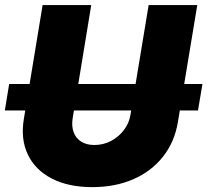

<svg xmlns="http://www.w3.org/2000/svg" viewBox="-25 -748 842 779"><path d="M796.4 -407.2 778.3 -299.8H-5.4L12.2 -407.2ZM349.6 11.2Q252 11.2 184.8 -23.7Q117.7 -58.6 87.9 -121.1Q58.1 -183.6 71.8 -265.6L147.9 -727.5H345.2L270 -269.5Q264.6 -235.8 273.9 -211.2Q283.2 -186.5 304.9 -173.1Q326.7 -159.7 357.9 -159.7Q394.5 -159.7 425.8 -176.3Q457 -192.9 478 -220.7Q499 -248.5 504.4 -282.2L578.1 -727.5H775.4L696.8 -252.9Q683.1 -170.9 635.7 -111.6Q588.4 -52.2 515.1 -20.5Q441.9 11.2 349.6 11.2Z"/></svg>

Font: Inter 28pt Black
Style: Italic
Weight: 900
Italic angle: -9.3988°
Designer: Rasmus Andersson
Foundry: rsms
Version: Version 4.001;git-66647c0bb